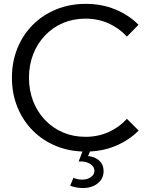

<svg xmlns="http://www.w3.org/2000/svg" viewBox="-20 -767 786 990"><path d="M694.8 -93.8Q644.5 -43 574.7 -14.2Q504.9 14.6 422.4 14.6Q339.8 14.6 270.3 -13.7Q200.7 -42 149.4 -93.5Q98.1 -145 69.8 -214.6Q41.5 -284.2 41.5 -366.2Q41.5 -448.7 69.8 -518.3Q98.1 -587.9 149.4 -639.2Q200.7 -690.4 270.3 -718.8Q339.8 -747.1 422.4 -747.1Q504.4 -747.1 574.2 -718.5Q644 -689.9 694.3 -639.2L634.3 -578.1Q595.2 -621.6 540.5 -646.2Q485.8 -670.9 420.9 -670.9Q357.9 -670.9 304.7 -648.2Q251.5 -625.5 212.2 -584.2Q172.9 -543 151.1 -487.3Q129.4 -431.6 129.4 -366.2Q129.4 -300.3 151.1 -244.9Q172.9 -189.5 212.2 -148.2Q251.5 -106.9 304.7 -84.2Q357.9 -61.5 420.9 -61.5Q485.8 -61.5 540.5 -86.2Q595.2 -110.8 634.3 -154.3ZM341.8 190.9 358.4 149.9Q380.4 159.2 403.3 159.2Q430.7 159.2 448.7 146.2Q466.8 133.3 466.8 113.8Q466.8 92.8 446.3 79.1Q425.8 65.4 395.5 65.4Q393.1 65.4 390.4 65.4Q387.7 65.4 385.3 65.9L412.1 -3.4H451.2L434.1 37.6Q470.2 41 492.2 61.8Q514.2 82.5 514.2 115.2Q514.2 153.3 484.4 178Q454.6 202.6 406.7 202.6Q375 202.6 341.8 190.9Z"/></svg>

Font: Kumbh Sans
Style: Regular
Weight: 400
Version: Version 1.005